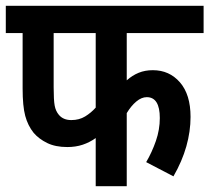

<svg xmlns="http://www.w3.org/2000/svg" viewBox="-20 -642 722 662"><path d="M417 -528V-365Q436 -382 458 -391Q480 -400 507 -400Q564 -400 600.5 -358Q637 -316 637 -239Q637 -189 622.5 -137.5Q608 -86 578 -34L484 -83Q504 -117 517.5 -156Q531 -195 531 -235Q531 -307 486 -307Q468 -307 450 -292Q432 -277 417 -252V0H310V-166Q289 -151 265 -143Q241 -135 212 -135Q171 -135 142.5 -149Q114 -163 96 -184Q76 -209 67 -242.5Q58 -276 58 -337V-528H0V-622H682V-528ZM165 -528V-341Q165 -297 168.5 -278Q172 -259 183 -246Q198 -228 226 -228Q253 -228 273.5 -240.5Q294 -253 310 -271V-528Z"/></svg>

Font: Noto Sans Condensed SemiBold
Style: Regular
Weight: 600
Width: 3
Designer: Monotype Design Team
Foundry: Monotype Imaging Inc.
Version: Version 2.013; ttfautohint (v1.8.4.7-5d5b)